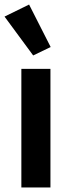

<svg xmlns="http://www.w3.org/2000/svg" viewBox="-20 -825 316 845"><path d="M74 0V-522H202V0ZM0 -752 108 -805 203 -618 126 -581Z"/></svg>

Font: IBM Plex Sans Thai SemiBold
Style: Regular
Weight: 600
Designer: Mike Abbink, Paul van der Laan, Pieter van Rosmalen, Ben Mitchell, Mark Frömberg
Foundry: Bold Monday
Version: Version 1.1